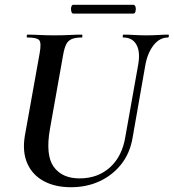

<svg xmlns="http://www.w3.org/2000/svg" viewBox="-20 -770 727 804"><path d="M559 -501Q568 -554 551 -583.5Q534 -613 496 -613Q493 -613 494 -619Q495 -625 496 -625Q519 -625 542.5 -623.5Q566 -622 594 -622Q619 -622 642.5 -623.5Q666 -625 684 -625Q688 -625 687 -619Q686 -613 684 -613Q648 -613 622.5 -580Q597 -547 588 -494L535 -192Q524 -128 487.5 -82Q451 -36 397 -11Q343 14 277 14Q210 14 162.5 -12Q115 -38 94 -86.5Q73 -135 84 -201L146 -547Q154 -591 144 -602Q134 -613 95 -613Q91 -613 92 -619Q93 -625 94 -625Q118 -625 147 -623.5Q176 -622 207 -622Q242 -622 271.5 -623.5Q301 -625 323 -625Q325 -625 325 -619Q325 -613 323 -613Q295 -613 279.5 -606Q264 -599 256.5 -583Q249 -567 244 -538L189 -229Q170 -120 205 -71.5Q240 -23 313 -23Q390 -23 441 -69.5Q492 -116 505 -198ZM287 -713Q281 -713 278.5 -722.5Q276 -732 278.5 -741Q281 -750 287 -750H538Q545 -750 547.5 -741Q550 -732 547.5 -722.5Q545 -713 538 -713Z"/></svg>

Font: Cormorant Light
Style: Italic
Weight: 300
Italic angle: -10°
Designer: Christian Thalmann (Catharsis Fonts)
Foundry: Catharsis Fonts
Version: Version 4.000